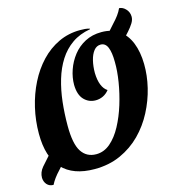

<svg xmlns="http://www.w3.org/2000/svg" viewBox="-126 -858 923 1004"><g transform="rotate(-15 335.5 -356.0)"><path d="M40 46Q18 46 5 31.5Q-8 17 -9 -5Q-9 -35 12 -60L106 -166L166 -107L90 -22Q72 -3 60 13.5Q48 30 40 46ZM563 -561 495 -615 559 -687Q577 -706 589.5 -723Q602 -740 610 -758Q630 -757 646 -739.5Q662 -722 662 -698Q662 -681 651 -663.5Q640 -646 624 -628ZM270 22Q154 22 94.5 -41.5Q35 -105 35 -232Q35 -303 51 -371.5Q67 -440 97 -499.5Q127 -559 169.5 -604Q212 -649 266 -674.5Q320 -700 383 -700Q397 -700 409.5 -699Q422 -698 435 -694V-691Q377 -681 335.5 -652Q294 -623 266 -579Q238 -535 221.5 -479.5Q205 -424 198 -361.5Q191 -299 191 -233Q191 -135 218.5 -93Q246 -51 298 -51Q340 -51 374.5 -80.5Q409 -110 435.5 -159.5Q462 -209 480 -267.5Q498 -326 507.5 -385Q517 -444 516 -492Q516 -543 504.5 -571Q493 -599 467 -599Q445 -599 430 -580Q415 -561 407.5 -530Q400 -499 400 -463Q401 -424 411.5 -398Q422 -372 441 -360Q427 -342 408 -333Q389 -324 368 -324Q331 -324 305.5 -350.5Q280 -377 279 -431Q279 -471 293 -511.5Q307 -552 333.5 -586Q360 -620 399 -640.5Q438 -661 488 -661Q545 -661 583 -633.5Q621 -606 640.5 -557Q660 -508 661 -442Q662 -380 646.5 -315.5Q631 -251 599.5 -190.5Q568 -130 521 -82.5Q474 -35 411 -6.5Q348 22 270 22Z"/></g></svg>

Font: Sansita Swashed Light SemiBold
Style: Regular
Weight: 600
Version: Version 1.003